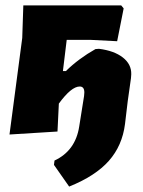

<svg xmlns="http://www.w3.org/2000/svg" viewBox="-20 -492 527 708"><path d="M15 4 62 -352 66 -472H427L436 -461L412 -340L314 -345H226L212 -230H223Q270 -276 332 -311L345 -312Q401 -305 433 -280Q465 -255 464 -218L463 -204L451 -119L441 -35Q431 45 381.5 101Q332 157 235 196L179 116L181 100Q258 64 272 -25L290 -138L291 -151Q291 -173 274 -173Q243 -173 197 -110L192 -7Z"/></svg>

Font: Alegreya Sans SC Black
Style: Italic
Weight: 900
Italic angle: -7°
Designer: Juan Pablo del Peral
Foundry: Huerta Tipografica
Version: Version 2.007